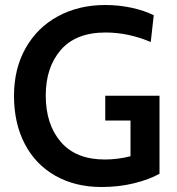

<svg xmlns="http://www.w3.org/2000/svg" viewBox="-20 -734 707 768"><path d="M36 -351Q36 -459 82.5 -541.5Q129 -624 212 -669Q295 -714 401 -714Q455 -714 506 -703Q557 -692 595 -673L583 -566Q493 -604 402 -604Q284 -604 223.5 -534.5Q163 -465 163 -352Q163 -236 223.5 -166Q284 -96 399 -96Q451 -96 502 -109V-252H401V-351H618V-39Q577 -16 516.5 -1Q456 14 386 14Q281 14 201.5 -31Q122 -76 79 -158.5Q36 -241 36 -351Z"/></svg>

Font: Cabin SemiBold
Style: Regular
Weight: 600
Designer: Pablo Impallari
Foundry: Pablo Impallari. http://www.impallari.com Igino Marini. http://www.ikern.com
Version: Version 2.001